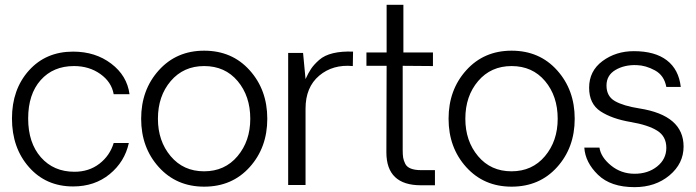

<svg xmlns="http://www.w3.org/2000/svg" viewBox="-20 -770 2898 799"><path d="M284.2 5.9Q171.4 5.9 100.6 -74.5Q29.8 -154.8 29.8 -276.9Q29.8 -397.9 100.3 -476.6Q170.9 -555.2 284.2 -555.2Q377 -555.2 442.9 -505.1Q508.8 -455.1 519 -377.9H453.1Q444.3 -428.7 397.7 -461.9Q351.1 -495.1 288.1 -495.1Q201.2 -495.1 149.2 -436.5Q97.2 -377.9 97.2 -276.9Q97.2 -175.8 150.1 -115.5Q203.1 -55.2 290 -55.2Q350.1 -55.2 393.6 -88.6Q437 -122.1 453.1 -174.8H516.1Q499 -96.7 436.5 -45.4Q374 5.9 284.2 5.9Z M829.6 6.8Q714.4 6.8 640.9 -74.5Q567.4 -155.8 567.4 -275.9Q567.4 -396 640.9 -477.5Q714.4 -559.1 829.6 -559.1Q945.8 -559.1 1019 -477.5Q1092.3 -396 1092.3 -275.9Q1092.3 -155.8 1019 -74.5Q945.8 6.8 829.6 6.8ZM1021.5 -275.9Q1021.5 -370.1 969 -432.6Q916.5 -495.1 829.6 -495.1Q743.7 -495.1 690.4 -432.6Q637.2 -370.1 637.2 -275.9Q637.2 -183.1 690.2 -120.1Q743.2 -57.1 829.3 -57.1Q915.5 -57.1 968.5 -120.1Q1021.5 -183.1 1021.5 -275.9Z M1449.2 -555.2 1448.2 -495.1Q1365.2 -502.9 1308.3 -455.1Q1251.5 -407.2 1251.5 -317.9V0H1179.2V-549.8H1241.2L1251.5 -440.9Q1262.7 -465.8 1274.4 -483.4Q1286.1 -501 1308.1 -520.5Q1330.1 -540 1366.2 -548.6Q1402.3 -557.1 1449.2 -555.2Z M1731.9 1Q1587.9 1 1587.9 -136.2L1588.9 -496.1H1504.9V-551.8H1588.9V-750H1658.7V-551.8H1781.7V-495.1L1655.8 -496.1V-146Q1655.8 -126 1657.7 -114Q1659.7 -102.1 1666.3 -88.6Q1672.9 -75.2 1689.5 -68.6Q1706.1 -62 1731.9 -62H1790V1Z M2108.9 6.8Q1993.7 6.8 1920.2 -74.5Q1846.7 -155.8 1846.7 -275.9Q1846.7 -396 1920.2 -477.5Q1993.7 -559.1 2108.9 -559.1Q2225.1 -559.1 2298.3 -477.5Q2371.6 -396 2371.6 -275.9Q2371.6 -155.8 2298.3 -74.5Q2225.1 6.8 2108.9 6.8ZM2300.8 -275.9Q2300.8 -370.1 2248.3 -432.6Q2195.8 -495.1 2108.9 -495.1Q2022.9 -495.1 1969.7 -432.6Q1916.5 -370.1 1916.5 -275.9Q1916.5 -183.1 1969.5 -120.1Q2022.5 -57.1 2108.6 -57.1Q2194.8 -57.1 2247.8 -120.1Q2300.8 -183.1 2300.8 -275.9Z M2620.6 8.8Q2521.5 8.8 2468.5 -42.7Q2415.5 -94.2 2411.6 -155.8H2474.6Q2480.5 -115.7 2522.7 -81.3Q2564.9 -46.9 2620.8 -46.9Q2676.8 -46.9 2714.8 -77.4Q2752.9 -107.9 2752.9 -154.8Q2752.9 -202.6 2714.8 -226.3Q2676.8 -250 2605 -262.2Q2526.9 -275.4 2479.2 -306.6Q2431.6 -337.9 2431.6 -404.8Q2431.6 -474.6 2487.3 -515.9Q2543 -557.1 2617.7 -557.1Q2705.6 -557.1 2755.1 -519Q2804.7 -481 2813 -408.2H2752.9Q2744.1 -456.1 2705.6 -477.1Q2667 -498 2629.9 -499Q2579.1 -501 2541.5 -479Q2503.9 -457 2503.9 -414.1Q2503.9 -369.1 2539.3 -349.1Q2574.7 -329.1 2640.6 -318.8Q2824.7 -290 2824.7 -160.2Q2824.7 -89.4 2766.1 -40.3Q2707.5 8.8 2620.6 8.8Z"/></svg>

Font: Oakes Grotesk
Style: Light
Weight: 300
Designer: Samuel Oakes
Foundry: Samuel Oakes
Version: Version 1.0 | wf-rip DC20170320